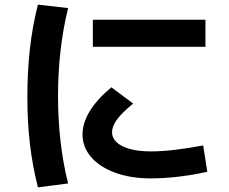

<svg xmlns="http://www.w3.org/2000/svg" viewBox="-20 -763 978 819"><path d="M332 -189.5Q332 -238.3 363 -289.1Q394 -339.8 455.1 -390.6L547.9 -321.3Q500 -281.7 479 -253.2Q458 -224.6 458 -199.2Q458 -174.3 478 -155.8Q498 -137.2 535.2 -127.2Q572.3 -117.2 623 -117.2Q711.9 -117.2 846.7 -142.6L864.3 -30.3Q803.2 -16.6 741 -9.3Q678.7 -2 623 -2Q538.6 -2 472.4 -25.9Q406.2 -49.8 369.1 -92.5Q332 -135.3 332 -189.5ZM376 -678.7H856.4V-563.5H376ZM96.7 -346.7Q96.7 -456.1 107.2 -551.8Q117.7 -647.5 141.6 -743.2L270.5 -728.5Q227.5 -553.7 227.5 -353.5Q227.5 -152.3 270.5 19.5L141.6 36.1Q118.2 -57.6 107.4 -150.6Q96.7 -243.7 96.7 -346.7Z"/></svg>

Font: Pretendard
Style: Bold
Weight: 700
Designer: Base glyphs from Inter by Rasmus Andersson; Hangeul glyphs from Noto Sans CJK(Source Han Sans) by Jang Soo-young and Kan
Foundry: Kil Hyung-jin
Version: Version 1.309